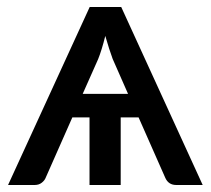

<svg xmlns="http://www.w3.org/2000/svg" viewBox="-20 -528 602 548"><path d="M558.5 0H483Q460.5 0 451.5 -21L375.5 -193H324.5V0H235.5V-193H186.5L110.5 -21Q107.5 -13 99.2 -6.5Q91 0 79 0H3L236 -508H326ZM345.5 -260 301.5 -360Q292 -385.5 280.5 -425.5Q270.5 -385 260 -359L216 -260Z"/></svg>

Font: Verano Sans Medium
Style: Regular
Weight: 500
Designer: Lukasz Dziedzic with Adam Twardoch and Botio Nikoltchev
Foundry: tyPoland Lukasz Dziedzic
Version: Version 3.001;December 28, 2019;FontCreator 12.0.0.2547 64-b